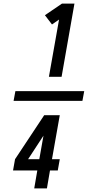

<svg xmlns="http://www.w3.org/2000/svg" viewBox="-20 -895 540 1060"><path d="M169 145 186 46H52L63 -16L224 -259H310L267 -16H310L299 46H256L239 145ZM135 -16H197L220 -146ZM250 -471 306 -787 267 -760 228 -811 322 -875H391L320 -471ZM55 -338 65 -392H445L435 -338Z"/></svg>

Font: Iosevka SS08
Style: Italic
Weight: 400
Italic angle: -10°
Monospace: yes
Designer: Belleve Invis
Foundry: Belleve Invis
Version: 2.1.0; ttfautohint (v1.8.2)